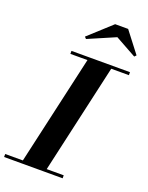

<svg xmlns="http://www.w3.org/2000/svg" viewBox="-221 -1083 906 1173"><g transform="rotate(20 232.0 -497.0)"><path d="M68 0 238 -750H392.5L223 0ZM-42.5 0V-19.5H338V0ZM122.5 -730.5V-750H503V-730.5ZM181 -848.5 170 -860 317.5 -994.5H402L505.5 -860L494.5 -848.5L357.5 -924.5Z"/></g></svg>

Font: Bodoni Moda
Style: Bold Italic
Weight: 700
Italic angle: -13°
Version: Version 2.004